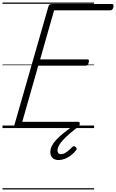

<svg xmlns="http://www.w3.org/2000/svg" viewBox="-20 -1018 923 1526"><path d="M118 0Q103 0 97 -5.5Q91 -11 94 -23L365 -967Q368 -977 374.5 -981.5Q381 -986 396 -986H869Q880 -986 882 -979.5Q884 -973 881 -961Q878 -948 872 -942Q866 -936 856 -936H410L299 -546H673Q684 -546 686 -540Q688 -534 685 -521Q682 -508 676 -502Q670 -496 660 -496H284L157 -50H600Q610 -50 612.5 -44Q615 -38 612 -25Q609 -12 603 -6Q597 0 587 0ZM445 254Q415 254 397.5 237Q380 220 380 191Q380 167 391.5 143Q403 119 426 94Q449 69 483 41.5Q517 14 562 -19L603 -16V-11Q565 17 534.5 43.5Q504 70 482 93.5Q460 117 448.5 138Q437 159 437 177Q437 190 443.5 198.5Q450 207 464 207Q485 207 506.5 192.5Q528 178 554 151Q559 145 566.5 144Q574 143 582 151Q588 157 589 164Q590 171 584 177Q566 200 543 217.5Q520 235 495 244.5Q470 254 445 254ZM0 478H728V488H0ZM0 -20H728V0H0ZM0 -505H728V-500H0ZM0 -998H728V-988H0Z"/></svg>

Font: Playwrite AU SA Guides
Style: Regular
Weight: 400
Designer: Veronika Burian, José Scaglione
Foundry: TypeTogether
Version: Version 1.003